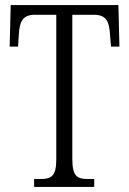

<svg xmlns="http://www.w3.org/2000/svg" viewBox="-20 -734 508 754"><path d="M114 0H350V-31H326C283 -31 264 -41 264 -111V-676H349C398 -676 409 -648 412 -599L416 -551H449L445 -714H22L18 -551H51L54 -599C57 -648 68 -676 117 -676H201V-108C201 -41 181 -31 138 -31H114Z"/></svg>

Font: Noto Serif Devanagari ExtraCondensed Light
Style: Regular
Weight: 300
Width: 2
Designer: Universal Thirst, Indian Type Foundry and the Monotype Design Team
Foundry: Monotype Imaging Inc.
Version: Version 2.004